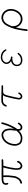

<svg xmlns="http://www.w3.org/2000/svg" viewBox="2126 -2734 747 5040"><g transform="rotate(-90 2500.0 -214.5)"><path d="M814 -548Q834 -550 839 -530Q841 -509 820 -504Q783 -500 744 -501H669V-497Q656 -454 645.5 -411Q635 -368 625 -324Q613 -256 604 -184Q603 -157 604.5 -131.5Q606 -106 613 -81Q633 -45 670 -46Q732 -58 755 -127Q765 -144 785 -140Q803 -129 796 -109Q761 -17 672 -2Q601 -1 570 -67Q564 -96 562 -126.5Q560 -157 563 -188Q568 -260 584 -332Q592 -375 602 -417Q612 -459 624 -501H415V-499Q419 -427 414.5 -356.5Q410 -286 399 -215Q393 -179 378.5 -146.5Q364 -114 343 -85Q298 -25 226 -10Q203 -8 198 -28Q197 -48 215 -56Q272 -65 311 -113Q344 -162 356 -225Q367 -293 370.5 -362Q374 -431 372 -501H309Q270 -501 234 -483Q218 -473 213 -452Q211 -440 211 -428Q211 -416 215 -404Q225 -383 205 -370Q183 -366 177 -388Q161 -423 170 -463Q181 -500 211 -520Q255 -546 307 -545Q460 -550 616 -545H744Q762 -546 779.5 -546.5Q797 -547 814 -548Z M1782 -555Q1810 -555 1808 -528Q1770 -376 1697 -238Q1684 -212 1667.5 -186.5Q1651 -161 1633 -137Q1629 -113 1632 -88Q1632 -54 1664 -49Q1704 -41 1731 -71Q1739 -79 1746.5 -88.5Q1754 -98 1761 -107Q1771 -125 1790 -118Q1808 -105 1798 -86Q1791 -73 1781.5 -61.5Q1772 -50 1761 -39Q1714 6 1653 -4Q1598 -23 1587 -80Q1589 -88 1587 -94Q1577 -84 1568 -73.5Q1559 -63 1548 -54Q1443 22 1318 -10Q1257 -25 1225 -78Q1196 -127 1194 -187Q1192 -305 1252 -405Q1320 -521 1449 -548Q1563 -559 1621 -457Q1662 -346 1636 -226Q1643 -234 1648 -242.5Q1653 -251 1658 -260Q1694 -327 1720.5 -396.5Q1747 -466 1766 -539Q1771 -551 1782 -555ZM1455 -504Q1345 -480 1289 -382Q1238 -292 1238 -190Q1238 -143 1262 -101Q1274 -82 1291.5 -69.5Q1309 -57 1331 -51Q1434 -23 1521 -90Q1540 -104 1556.5 -121Q1573 -138 1589 -157Q1590 -167 1590.5 -177Q1591 -187 1591 -196Q1595 -226 1598 -256.5Q1601 -287 1602 -318Q1605 -381 1580 -438Q1540 -513 1455 -504Z M2376 -552Q2451 -556 2527 -552Q2586 -550 2645 -549Q2704 -548 2763 -548Q2781 -547 2784 -526Q2781 -508 2763 -507Q2693 -506 2624 -507Q2587 -509 2560 -489Q2530 -459 2521 -418Q2510 -374 2499 -330Q2488 -286 2479 -241Q2471 -207 2463.5 -173Q2456 -139 2450 -104Q2445 -80 2459 -60Q2467 -45 2482 -44Q2532 -48 2553 -98Q2567 -115 2581 -108Q2599 -98 2591 -80Q2556 -5 2479 -2Q2445 -6 2425 -34Q2402 -70 2409 -108Q2420 -183 2436 -251Q2446 -298 2457.5 -343Q2469 -388 2481 -433Q2494 -480 2522 -509Q2488 -511 2452 -511Q2416 -511 2377 -510Q2337 -510 2304 -489Q2288 -477 2278 -460.5Q2268 -444 2261 -424Q2252 -408 2234 -411Q2216 -419 2222 -438Q2237 -490 2278 -522Q2325 -554 2376 -552Z M3556 -565Q3669 -548 3723 -449Q3730 -433 3715 -422Q3695 -417 3688 -433Q3641 -513 3549 -527Q3452 -544 3395 -470Q3362 -419 3395 -367Q3442 -306 3522 -301Q3538 -297 3538 -279Q3534 -261 3517 -261Q3433 -276 3362 -232Q3310 -190 3323 -122Q3331 -81 3364 -58Q3402 -38 3444 -39Q3541 -42 3596 -118Q3606 -130 3621 -126Q3637 -114 3629 -98Q3563 -2 3444 0Q3391 1 3344 -26Q3296 -60 3286 -116Q3270 -206 3341 -265Q3374 -289 3416 -298Q3400 -308 3386 -319.5Q3372 -331 3361 -346Q3319 -418 3362 -490Q3435 -585 3556 -565Z M4527 -549Q4618 -560 4691 -503Q4765 -443 4782 -344Q4794 -222 4729 -119Q4623 33 4456 -6Q4338 -44 4299 -170Q4295 -151 4290 -130Q4285 -109 4280 -89Q4270 -38 4263 13.5Q4256 65 4251 117Q4248 137 4228 139Q4206 135 4206 113Q4212 60 4220 6.5Q4228 -47 4238 -99Q4271 -288 4365 -445Q4428 -533 4527 -549ZM4534 -505Q4452 -492 4400 -417Q4378 -383 4361 -346.5Q4344 -310 4330 -271V-269Q4331 -268 4331 -266Q4331 -264 4332 -262Q4329 -99 4468 -51Q4607 -17 4691 -145Q4748 -230 4737 -336Q4725 -419 4665 -467Q4605 -514 4534 -505Z"/></g></svg>

Font: Yomogi
Style: Regular
Weight: 400
Designer: satsuyako
Foundry: satsuyako
Version: Version 3.100